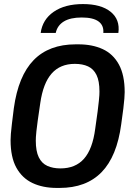

<svg xmlns="http://www.w3.org/2000/svg" viewBox="-20 -914 640 944"><path d="M259 10Q191 10 140 -14Q89 -38 60.5 -89.5Q32 -141 32 -225Q32 -239 33.5 -257Q35 -275 38.5 -305Q42 -335 48 -382Q70 -541 145.5 -618.5Q221 -696 352 -696H366Q434 -696 485 -672.5Q536 -649 564.5 -597Q593 -545 593 -461Q593 -448 591.5 -429.5Q590 -411 586.5 -381Q583 -351 576 -303Q555 -145 479.5 -67.5Q404 10 273 10ZM277 -86Q351 -86 393 -133.5Q435 -181 448 -280Q456 -333 460 -366Q464 -399 466 -417.5Q468 -436 468.5 -446.5Q469 -457 469 -464Q469 -516 454.5 -545.5Q440 -575 413 -587.5Q386 -600 348 -600Q276 -600 234 -552.5Q192 -505 178 -407Q170 -354 165.5 -321Q161 -288 159 -269Q157 -250 156.5 -240Q156 -230 156 -222Q156 -171 170.5 -141Q185 -111 212.5 -98.5Q240 -86 277 -86ZM180 -752Q189 -818 244 -856Q299 -894 388 -894Q477 -894 524 -856Q571 -818 562 -752H488Q491 -789 464.5 -808.5Q438 -828 382 -828Q326 -828 294 -808.5Q262 -789 254 -752Z"/></svg>

Font: Chivo Mono Medium Medium
Style: Italic
Weight: 500
Italic angle: -8.05°
Monospace: yes
Version: Version 1.008